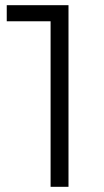

<svg xmlns="http://www.w3.org/2000/svg" viewBox="-20 -720 402 740"><path d="M6 -700H244V0H175V-638H6Z"/></svg>

Font: Gontserrat Light
Style: Regular
Weight: 300
Designer: Julieta Ulanovsky
Foundry: Julieta Ulanovsky
Version: Version 6.001